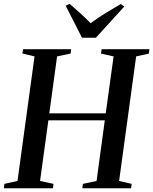

<svg xmlns="http://www.w3.org/2000/svg" viewBox="-34 -1006 818 1026"><path d="M-13.5 0 -10.5 -23.5 59.5 -39 150.5 -704.5 86 -720 89 -743H346L343.5 -720L271 -704.5L229.5 -400.5H531L573 -704.5L506 -719.5L509 -743H764.5L761.5 -719.5L693.5 -704.5L602.5 -39L669.5 -23.5L666.5 0H406L409 -23.5L482 -39L526 -363H224.5L180 -39L252 -23.5L249 0ZM404 -804.5 317 -975.5 338 -985.5Q367 -960.5 395.5 -934.8Q424 -909 450.5 -882Q485.5 -908.5 526.2 -933.5Q567 -958.5 611 -984.5L630.5 -971.5L478.5 -804.5Z"/></svg>

Font: Merriweather 120pt Medium
Style: Italic
Weight: 500
Italic angle: -7.8°
Version: Version 2.101